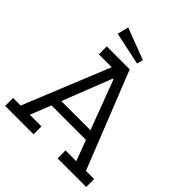

<svg xmlns="http://www.w3.org/2000/svg" viewBox="-220 -954 1095 1095"><g transform="rotate(45 327.5 -406.5)"><path d="M372 -740 362 -703 164 -745 181 -813ZM655 0H424V-64H511L464 -189H186L136 -64H230V0H1V-64H62L275 -586H171V-650H356L589 -64H655ZM443 -246 331 -544H325L208 -246Z"/></g></svg>

Font: Zilla Slab
Style: Regular
Weight: 400
Designer: Typotheque.com
Foundry: Typotheque type foundry
Version: Version 1.1; 2017; ttfautohint (v1.6)